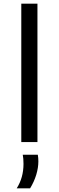

<svg xmlns="http://www.w3.org/2000/svg" viewBox="-20 -774 320 1046"><path d="M96 -754H184V0H96ZM186 69Q189 86 189 105Q189 140 177.5 178Q166 216 144 252H71Q108 194 108 119Q108 89 104 69Z"/></svg>

Font: Amiko
Style: Regular
Weight: 400
Designer: Pablo Impallari, Rodrigo Fuenzalida, Andres Torresi
Foundry: Impallari Type
Version: Version 1.001; ttfautohint (v1.3)